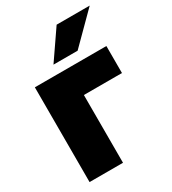

<svg xmlns="http://www.w3.org/2000/svg" viewBox="-181 -835 832 930"><g transform="rotate(-30 235.0 -370.0)"><path d="M42 0V-530H442V-379H229V0ZM175 -580 285 -740H470L310 -580Z"/></g></svg>

Font: Golos Text ExtraBold
Style: Regular
Weight: 800
Designer: A.Korolkova, Vitaly Kuzmin
Foundry: ParaType Ltd
Version: Version 2.004